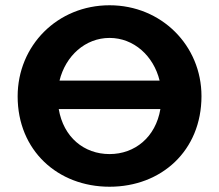

<svg xmlns="http://www.w3.org/2000/svg" viewBox="-20 -699 833 729"><path d="M396 10C593 10 745 -127 745 -334C745 -526 593 -679 396 -679C198 -679 47 -526 47 -333C47 -128 199 10 396 10ZM396 -114C299 -114 221 -178 203 -285H589C571 -178 492 -114 396 -114ZM206 -393C229 -487 304 -555 396 -555C488 -555 563 -487 586 -393Z"/></svg>

Font: SN Pro
Style: Bold
Weight: 700
Designer: Tobias Whetton
Foundry: Supernotes
Version: Version 1.003;Glyphs 3.3 (3324)